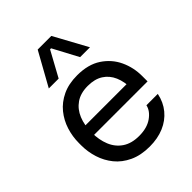

<svg xmlns="http://www.w3.org/2000/svg" viewBox="-231 -933 1075 1075"><g transform="rotate(-45 306.0 -396.0)"><path d="M319 18Q249 18 198 -6Q147 -30 115 -69.5Q83 -109 67.5 -158Q52 -207 52 -258V-276Q52 -328 67.5 -377Q83 -426 115 -465.5Q147 -505 196.5 -528.5Q246 -552 313 -552Q400 -552 456.5 -514.5Q513 -477 540.5 -418Q568 -359 568 -292V-249H94V-321H498L476 -282Q476 -339 458 -380.5Q440 -422 404 -445Q368 -468 313 -468Q256 -468 218.5 -442Q181 -416 162.5 -371Q144 -326 144 -267Q144 -210 162.5 -164.5Q181 -119 220 -92.5Q259 -66 319 -66Q382 -66 421.5 -94Q461 -122 469 -159H559Q548 -104 515 -64Q482 -24 432 -3Q382 18 319 18ZM227 -612H149L259 -810H367L475 -612H397L317 -762H309Z"/></g></svg>

Font: Sora Variable
Style: Regular
Weight: 400
Designer: Jonathan Barnbrook, Julián Moncada
Foundry: Barnbrook Fonts
Version: Version 2.000